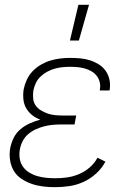

<svg xmlns="http://www.w3.org/2000/svg" viewBox="-20 -768 540 796"><path d="M270 -600 305 -748H349L307 -600ZM208 8Q183 8 158.5 5Q134 2 112 -5.5Q90 -13 70 -26Q50 -39 38 -58.5Q26 -78 22 -102.5Q18 -127 22 -152Q26 -174 36 -195Q46 -216 64 -231.5Q82 -247 103.5 -256.5Q125 -266 147 -272Q128 -279 113 -291Q98 -303 88.5 -319.5Q79 -336 77 -356.5Q75 -377 78 -397Q82 -417 91 -437Q100 -457 115.5 -473Q131 -489 150 -500Q169 -511 189 -517Q209 -523 230 -525.5Q251 -528 271 -528Q292 -528 313 -526Q334 -524 353 -518Q372 -512 389 -501.5Q406 -491 417.5 -475Q429 -459 433.5 -439Q438 -419 435 -398L434 -393H394V-397Q397 -412 393.5 -427Q390 -442 381 -453.5Q372 -465 359 -472.5Q346 -480 332 -484Q318 -488 302.5 -489.5Q287 -491 271 -491Q255 -491 239.5 -489.5Q224 -488 207.5 -483.5Q191 -479 175.5 -470.5Q160 -462 147.5 -450Q135 -438 128 -422.5Q121 -407 118 -391Q116 -375 117.5 -359Q119 -343 128 -330.5Q137 -318 150.5 -310Q164 -302 178.5 -297Q193 -292 209.5 -290.5Q226 -289 242 -289H296L289 -252H235Q217 -252 199.5 -250.5Q182 -249 164 -244.5Q146 -240 128.5 -232Q111 -224 96.5 -211.5Q82 -199 73.5 -182Q65 -165 62 -147Q59 -128 62 -109.5Q65 -91 75.5 -76.5Q86 -62 101.5 -52.5Q117 -43 134.5 -38Q152 -33 171 -31Q190 -29 209 -29Q234 -29 258.5 -32.5Q283 -36 307 -46Q331 -56 351.5 -73.5Q372 -91 384 -114L417 -98Q403 -71 379 -49Q355 -27 326.5 -14Q298 -1 268 3.5Q238 8 208 8Z"/></svg>

Font: Iosevka SS18 Extralight
Style: Italic
Weight: 200
Italic angle: -9°
Monospace: yes
Designer: Belleve Invis
Foundry: Belleve Invis
Version: Version 25.1.1; ttfautohint (v1.8.4)